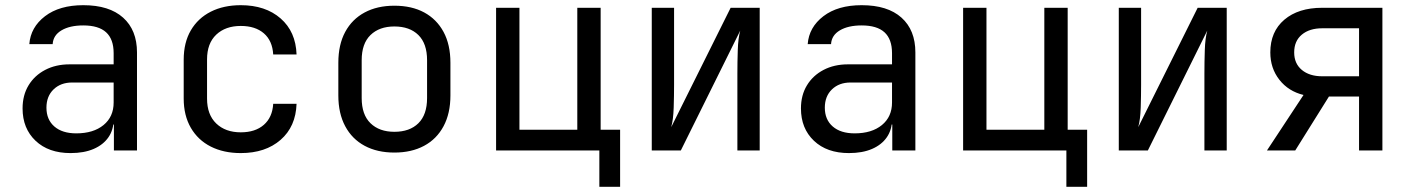

<svg xmlns="http://www.w3.org/2000/svg" viewBox="-20 -580 5440 740"><path d="M252 10Q167 10 117 -37.5Q67 -85 67 -162Q67 -213 90 -251Q113 -289 154 -310.5Q195 -332 248 -332H418V-375Q418 -429 389 -455.5Q360 -482 301 -482Q249 -482 217 -463Q185 -444 183 -410H93Q98 -475 153.5 -517.5Q209 -560 301 -560Q401 -560 454.5 -512Q508 -464 508 -378V0H419V-100H404L418 -120Q418 -80 398 -51Q378 -22 341 -6Q304 10 252 10ZM274 -66Q340 -66 379 -98Q418 -130 418 -185V-262H258Q214 -262 186.5 -235.5Q159 -209 159 -165Q159 -119 189.5 -92.5Q220 -66 274 -66Z M908 10Q842 10 792.5 -15Q743 -40 715.5 -87.5Q688 -135 688 -200V-350Q688 -416 715.5 -463Q743 -510 792.5 -535Q842 -560 908 -560Q1003 -560 1061.5 -509Q1120 -458 1123 -370H1033Q1030 -423 997 -451.5Q964 -480 908 -480Q849 -480 813.5 -446.5Q778 -413 778 -351V-200Q778 -138 813.5 -104Q849 -70 908 -70Q964 -70 997 -99Q1030 -128 1033 -180H1123Q1120 -92 1061.5 -41Q1003 10 908 10Z M1500 8Q1434 8 1385.5 -18Q1337 -44 1310.5 -93.5Q1284 -143 1284 -212V-338Q1284 -408 1310.5 -457Q1337 -506 1385.5 -532Q1434 -558 1500 -558Q1567 -558 1615 -532Q1663 -506 1689.5 -457Q1716 -408 1716 -338V-212Q1716 -143 1689.5 -93.5Q1663 -44 1614.5 -18Q1566 8 1500 8ZM1500 -72Q1559 -72 1592.5 -105Q1626 -138 1626 -202V-348Q1626 -412 1592.5 -445Q1559 -478 1500 -478Q1442 -478 1408 -445Q1374 -412 1374 -348V-202Q1374 -138 1408 -105Q1442 -72 1500 -72Z M2290 140V0H1892V-550H1982V-80H2205V-550H2295V-80H2370V140Z M2492 0V-550H2578V-254Q2578 -211 2576.5 -165Q2575 -119 2567 -90L2796 -550H2908V0H2822V-297Q2822 -341 2823.5 -387Q2825 -433 2833 -462L2604 0Z M3252 10Q3167 10 3117 -37.5Q3067 -85 3067 -162Q3067 -213 3090 -251Q3113 -289 3154 -310.5Q3195 -332 3248 -332H3418V-375Q3418 -429 3389 -455.5Q3360 -482 3301 -482Q3249 -482 3217 -463Q3185 -444 3183 -410H3093Q3098 -475 3153.5 -517.5Q3209 -560 3301 -560Q3401 -560 3454.5 -512Q3508 -464 3508 -378V0H3419V-100H3404L3418 -120Q3418 -80 3398 -51Q3378 -22 3341 -6Q3304 10 3252 10ZM3274 -66Q3340 -66 3379 -98Q3418 -130 3418 -185V-262H3258Q3214 -262 3186.5 -235.5Q3159 -209 3159 -165Q3159 -119 3189.5 -92.5Q3220 -66 3274 -66Z M4090 140V0H3692V-550H3782V-80H4005V-550H4095V-80H4170V140Z M4292 0V-550H4378V-254Q4378 -211 4376.5 -165Q4375 -119 4367 -90L4596 -550H4708V0H4622V-297Q4622 -341 4623.5 -387Q4625 -433 4633 -462L4404 0Z M4863 0 5004 -214Q4946 -228 4911 -272.5Q4876 -317 4876 -378Q4876 -458 4930 -504Q4984 -550 5076 -550H5308V0H5218V-208H5102L4972 0ZM5076 -286H5218V-471H5076Q5027 -471 4997.5 -446.5Q4968 -422 4968 -378Q4968 -335 4997.5 -310.5Q5027 -286 5076 -286Z"/></svg>

Font: JetBrains Mono
Style: Regular
Weight: 400
Monospace: yes
Designer: Philipp Nurullin, Konstantin Bulenkov
Foundry: JetBrains
Version: Version 2.305